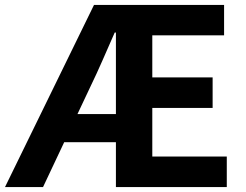

<svg xmlns="http://www.w3.org/2000/svg" viewBox="-29 -761 1000 781"><path d="M-8.7 0 353.3 -740.8H882.5V-617.3H590.5V-446.1H835.9V-321.9H590.5V-124.3H893.5V0H442.5V-628.8H437.7Q413.1 -572.8 388.7 -517.1Q364.3 -461.3 339.4 -409.9L146 0ZM162.7 -182.5V-296.9H522.1V-182.5Z"/></svg>

Font: Noto Sans KR Thin
Style: Regular
Weight: 100
Designer: Ryoko NISHIZUKA 西塚涼子 (kana, bopomofo & ideographs); Paul D. Hunt (Latin, Greek & Cyrillic); Sandoll Communications 산돌커뮤니
Foundry: Adobe
Version: Version 2.004-H2;hotconv 1.0.118;makeotfexe 2.5.65603